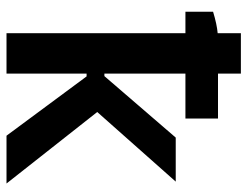

<svg xmlns="http://www.w3.org/2000/svg" viewBox="-105 -655 760 590"><g transform="rotate(90 275.0 -360.0)"><path d="M82 0V-549.8H16.1V-634.8Q54.7 -646.5 82 -648.9V-720.2H206.1V-649.9H344.2V-549.8H206.1V-300.8H213.9L402.8 -520H538.1L324.2 -278.8L543.9 0H397L214.8 -246.1H206.1V0Z"/></g></svg>

Font: Fixel Text SemiBold
Style: Regular
Weight: 600
Width: 4
Designer: AlfaBravo + MacPaw
Foundry: Kyrylo Tkachov, Marchela Mozhyna, Serhii Makarenko, Maria Weinstein, Zakhar Kryvoshyya
Version: Version 1.211